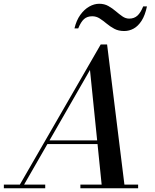

<svg xmlns="http://www.w3.org/2000/svg" viewBox="-66 -1001 824 1021"><path d="M28.5 0 469.5 -764.5H503.5L598 0H476.5L412.5 -629L51 0ZM-45.5 0V-19.5H174.5V0ZM361.5 0V-19.5H668.5V0ZM182 -235V-254.5H514V-235ZM594.5 -836Q564 -836 541.8 -848Q519.5 -860 501 -875.5Q482.5 -891 464.2 -902.8Q446 -914.5 424.5 -914.5Q397.5 -914.5 380.8 -899.5Q364 -884.5 350 -850H330Q340 -892.5 361 -921.8Q382 -951 408.5 -966Q435 -981 461.5 -981Q489 -981 510.2 -969Q531.5 -957 549.5 -941.5Q567.5 -926 584.8 -914Q602 -902 621 -902Q647.5 -902 664.8 -917.8Q682 -933.5 695.5 -967H715.5Q705.5 -919.5 687 -890.8Q668.5 -862 644.8 -849Q621 -836 594.5 -836Z"/></svg>

Font: Bodoni Moda 11pt Medium
Style: Italic
Weight: 500
Italic angle: -13°
Designer: Owen Earl
Foundry: indestructible type
Version: Version 2.004